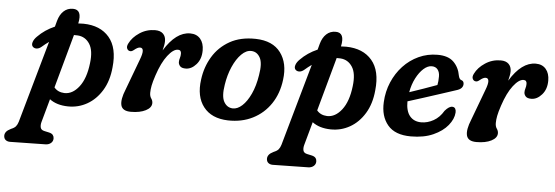

<svg xmlns="http://www.w3.org/2000/svg" viewBox="-128 -695 3141 1087"><g transform="rotate(5 1442.5 -151.0)"><path d="M88 -312.5Q75 -301.5 61.8 -300.5Q48.5 -299.5 39.5 -308Q30 -317.5 35.2 -334.5Q40.5 -351.5 57 -367.5Q97 -408.5 153.5 -433L162.5 -466.5Q172.5 -502.5 194 -522.5Q215.5 -542.5 246.5 -542.5Q301 -542.5 283.5 -462.5Q298.5 -463.5 313.5 -463.5Q409.5 -462 460 -402.5Q510.5 -343 498.5 -231.5Q491.5 -154.5 458.2 -100Q425 -45.5 374.8 -17Q324.5 11.5 266 10.5Q202 9.5 161.5 -21L124.5 112.5Q120 130 123.5 143.5Q127 157 145 161L172.5 167Q188 170.5 194.5 178.8Q201 187 201 197.5Q201.5 214 189.5 224.5Q177.5 235 159 235.5L-43 239Q-58.5 239 -68.5 230.8Q-78.5 222.5 -78.5 206.5Q-78.5 195.5 -71 185.2Q-63.5 175 -44 165.5Q-25 158 -16.8 148Q-8.5 138 -3.5 121.5L128 -344Q108 -330 88 -312.5ZM239 -63Q285.5 -61.5 322.5 -109Q359.5 -156.5 369.5 -244.5Q378.5 -317 354.2 -354.2Q330 -391.5 287 -394.5Q276 -395.5 265 -395L181 -90Q202 -64.5 239 -63Z M589 -332Q577.5 -333 572 -344.8Q566.5 -356.5 575.5 -374Q593 -410 632.8 -436.2Q672.5 -462.5 721 -462.5Q750.5 -462.5 766 -447.2Q781.5 -432 781.5 -406Q781.5 -394.5 779 -381Q776.5 -367.5 772.5 -352Q839.5 -461.5 920 -461.5Q957 -461.5 977.8 -437.2Q998.5 -413 998.5 -371.5Q998.5 -322.5 971.2 -291.8Q944 -261 911.5 -261Q888.5 -261 879.2 -271.5Q870 -282 870 -294.5Q870 -306.5 873.8 -317.8Q877.5 -329 877.5 -343Q877.5 -363.5 859 -363.5Q832.5 -363.5 800.8 -322.5Q769 -281.5 744.5 -207.5Q732 -170 727.8 -147.8Q723.5 -125.5 723.5 -107Q723.5 -87.5 732 -75.5Q740.5 -63.5 740.5 -50Q740.5 -23.5 707.8 -6.8Q675 10 623.5 10Q575.5 10 567.2 -22.2Q559 -54.5 583.5 -114L648.5 -288Q675.5 -357 644 -357Q631 -357 611.5 -341Q598.5 -330 589 -332Z M1293 -463Q1389.5 -460.5 1434.2 -400.5Q1479 -340.5 1466.5 -246Q1457 -167.5 1417.8 -109Q1378.5 -50.5 1316.2 -19Q1254 12.5 1175 10.5Q1081.5 7.5 1036 -51Q990.5 -109.5 1004 -206.5Q1013 -278 1048.5 -337Q1084 -396 1145.2 -430.5Q1206.5 -465 1293 -463ZM1196 -59.5Q1223 -58.5 1249.8 -82.8Q1276.5 -107 1297.8 -152.8Q1319 -198.5 1328.5 -260Q1340.5 -328 1323.5 -359.5Q1306.5 -391 1274.5 -392.5Q1245 -394 1217.2 -366.2Q1189.5 -338.5 1169 -291.8Q1148.5 -245 1140 -189Q1129 -122.5 1146.2 -91.8Q1163.5 -61 1196 -59.5Z M1581 -312.5Q1568 -301.5 1554.8 -300.5Q1541.5 -299.5 1532.5 -308Q1523 -317.5 1528.2 -334.5Q1533.5 -351.5 1550 -367.5Q1590 -408.5 1646.5 -433L1655.5 -466.5Q1665.5 -502.5 1687 -522.5Q1708.5 -542.5 1739.5 -542.5Q1794 -542.5 1776.5 -462.5Q1791.5 -463.5 1806.5 -463.5Q1902.5 -462 1953 -402.5Q2003.5 -343 1991.5 -231.5Q1984.5 -154.5 1951.2 -100Q1918 -45.5 1867.8 -17Q1817.5 11.5 1759 10.5Q1695 9.5 1654.5 -21L1617.5 112.5Q1613 130 1616.5 143.5Q1620 157 1638 161L1665.5 167Q1681 170.5 1687.5 178.8Q1694 187 1694 197.5Q1694.5 214 1682.5 224.5Q1670.5 235 1652 235.5L1450 239Q1434.5 239 1424.5 230.8Q1414.5 222.5 1414.5 206.5Q1414.5 195.5 1422 185.2Q1429.5 175 1449 165.5Q1468 158 1476.2 148Q1484.5 138 1489.5 121.5L1621 -344Q1601 -330 1581 -312.5ZM1732 -63Q1778.5 -61.5 1815.5 -109Q1852.5 -156.5 1862.5 -244.5Q1871.5 -317 1847.2 -354.2Q1823 -391.5 1780 -394.5Q1769 -395.5 1758 -395L1674 -90Q1695 -64.5 1732 -63Z M2455.5 -145.5Q2453 -109 2423.8 -73Q2394.5 -37 2341.5 -13.2Q2288.5 10.5 2215 10.5Q2124.5 10.5 2082.8 -39.5Q2041 -89.5 2045.5 -170Q2048.5 -230 2071 -283Q2093.5 -336 2131.2 -376.5Q2169 -417 2218.8 -440Q2268.5 -463 2326 -463Q2386.5 -463 2417.2 -432.8Q2448 -402.5 2456 -355.5Q2460.5 -336 2470.5 -332.5Q2486 -328.5 2486.5 -312Q2487 -299 2478.2 -288.8Q2469.5 -278.5 2447 -272Q2412 -260.5 2363.8 -244.8Q2315.5 -229 2266 -213.2Q2216.5 -197.5 2178.5 -185.5Q2178 -130 2201.5 -102Q2225 -74 2266.5 -74Q2302 -74 2336 -93Q2370 -112 2392.5 -150.5Q2417 -179 2436 -177Q2447 -176 2451.8 -167Q2456.5 -158 2455.5 -145.5ZM2298.5 -395.5Q2275.5 -395.5 2252.2 -374.8Q2229 -354 2210.5 -318.5Q2192 -283 2184 -238Q2220.5 -250.5 2263.5 -265.2Q2306.5 -280 2339.5 -292.5Q2344 -312 2344 -341.5Q2344 -366 2332.2 -380.8Q2320.5 -395.5 2298.5 -395.5Z M2553 -332Q2541.5 -333 2536 -344.8Q2530.5 -356.5 2539.5 -374Q2557 -410 2596.8 -436.2Q2636.5 -462.5 2685 -462.5Q2714.5 -462.5 2730 -447.2Q2745.5 -432 2745.5 -406Q2745.5 -394.5 2743 -381Q2740.5 -367.5 2736.5 -352Q2803.5 -461.5 2884 -461.5Q2921 -461.5 2941.8 -437.2Q2962.5 -413 2962.5 -371.5Q2962.5 -322.5 2935.2 -291.8Q2908 -261 2875.5 -261Q2852.5 -261 2843.2 -271.5Q2834 -282 2834 -294.5Q2834 -306.5 2837.8 -317.8Q2841.5 -329 2841.5 -343Q2841.5 -363.5 2823 -363.5Q2796.5 -363.5 2764.8 -322.5Q2733 -281.5 2708.5 -207.5Q2696 -170 2691.8 -147.8Q2687.5 -125.5 2687.5 -107Q2687.5 -87.5 2696 -75.5Q2704.5 -63.5 2704.5 -50Q2704.5 -23.5 2671.8 -6.8Q2639 10 2587.5 10Q2539.5 10 2531.2 -22.2Q2523 -54.5 2547.5 -114L2612.5 -288Q2639.5 -357 2608 -357Q2595 -357 2575.5 -341Q2562.5 -330 2553 -332Z"/></g></svg>

Font: Fraunces 72pt SuperSoft SemiBold
Style: Italic
Weight: 600
Italic angle: -16°
Version: Version 1.000;[b76b70a41]